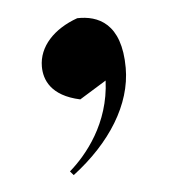

<svg xmlns="http://www.w3.org/2000/svg" viewBox="-33 -157 302 336"><g transform="rotate(-5 118.0 10.5)"><path d="M107 16 154 -13C151 62 108 114 78 140L84 147C151 96 191 32 191 -32C191 -111 150 -127 114 -126C72 -111 45 -82 45 -47C45 -24 56 5 107 16Z"/></g></svg>

Font: Mazius Display
Style: Regular
Weight: 400
Designer: Alberto Casagrande & Collletttivo
Foundry: Collletttivo
Version: Version 2.000;Glyphs 3.2 (3217)